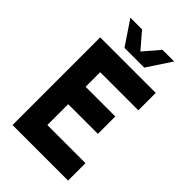

<svg xmlns="http://www.w3.org/2000/svg" viewBox="-265 -991 1084 1084"><g transform="rotate(45 277.0 -449.5)"><path d="M60 0V-700H503.5V-561H199V-444.5H436V-305.5H199V-139H503.5V0ZM199 -755 102 -899H195L277 -804L358.5 -899H451.5L356.5 -755Z"/></g></svg>

Font: Urbanist ExtraBold
Style: Regular
Weight: 800
Designer: Corey Hu
Foundry: Corey Hu
Version: Version 1.330; ttfautohint (v1.8.4.7-5d5b)